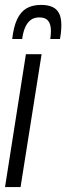

<svg xmlns="http://www.w3.org/2000/svg" viewBox="-25 -755 267 775"><path d="M58 0H-4.7L79.6 -536.2H142.9ZM141.5 -735.2Q167.1 -735.2 185.2 -727.5Q203.4 -719.8 213 -702.1Q222.6 -684.3 222.6 -653.7Q222.6 -640.1 221.1 -625Q219.6 -609.8 217 -597.5H177.8Q179.2 -605.8 179.8 -613.2Q180.5 -620.5 180.5 -630Q180.5 -647.3 175.8 -659.6Q171.2 -672 161 -678.3Q150.8 -684.7 133.5 -684.7Q112.3 -684.7 98.5 -674.1Q84.8 -663.4 76.3 -643.8Q67.9 -624.3 64.5 -597.5H24.3Q29.9 -646.9 44.1 -677.1Q58.3 -707.3 82 -721.3Q105.8 -735.2 141.5 -735.2Z"/></svg>

Font: Georama ExtraCondensed Thin
Style: Italic
Weight: 100
Width: 2
Italic angle: -9°
Designer: Jean-Baptiste Levee
Foundry: Production Type
Version: Version 1.001